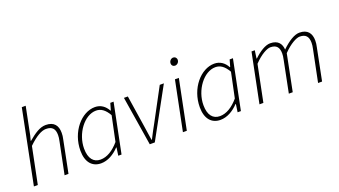

<svg xmlns="http://www.w3.org/2000/svg" viewBox="-61 -1233 3101 1758"><g transform="rotate(-20 1489.5 -354.0)"><path d="M41 0H79L151 -355C224 -426 281 -457 324 -457C385 -457 410 -427 410 -367C410 -348 408 -334 402 -305L340 0H378L440 -310C446 -338 448 -351 448 -375C448 -444 416 -492 334 -492C276 -492 222 -454 160 -402H156L169 -451L223 -720H185Z M693 12C759 12 821 -25 870 -77H874L863 0H895L992 -480H960L941 -413H937C912 -460 870 -492 813 -492C681 -492 553 -345 553 -161C553 -48 608 12 693 12ZM700 -22C633 -22 591 -70 591 -168C591 -313 697 -458 812 -458C858 -458 897 -433 933 -370L882 -127C825 -60 763 -22 700 -22Z M1170 0H1219L1482 -480H1442L1278 -174C1252 -128 1227 -80 1203 -33H1199C1191 -78 1186 -128 1178 -174L1131 -480H1093Z M1493 0H1531L1628 -480H1590ZM1634 -597C1655 -597 1675 -615 1675 -639C1675 -660 1660 -673 1642 -673C1622 -673 1602 -655 1602 -629C1602 -610 1616 -597 1634 -597Z M1856 12C1922 12 1984 -25 2033 -77H2037L2026 0H2058L2155 -480H2123L2104 -413H2100C2075 -460 2033 -492 1976 -492C1844 -492 1716 -345 1716 -161C1716 -48 1771 12 1856 12ZM1863 -22C1796 -22 1754 -70 1754 -168C1754 -313 1860 -458 1975 -458C2021 -458 2060 -433 2096 -370L2045 -127C1988 -60 1926 -22 1863 -22Z M2239 0H2277L2349 -355C2416 -426 2479 -457 2510 -457C2569 -457 2594 -427 2594 -367C2594 -348 2592 -334 2586 -305L2525 0H2563L2634 -355C2702 -426 2765 -457 2796 -457C2855 -457 2880 -427 2880 -367C2880 -348 2878 -334 2872 -305L2810 0H2849L2911 -310C2917 -338 2919 -351 2919 -375C2919 -444 2886 -492 2806 -492C2759 -492 2698 -456 2631 -391C2628 -445 2600 -492 2521 -492C2474 -492 2414 -454 2361 -403H2357L2368 -480H2336Z"/></g></svg>

Font: Source Sans Pro Light
Style: Italic
Weight: 300
Italic angle: -11°
Designer: Paul D. Hunt
Foundry: Adobe Systems Incorporated
Version: Version 3.006;hotconv 1.0.111;makeotfexe 2.5.65597